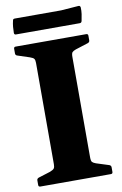

<svg xmlns="http://www.w3.org/2000/svg" viewBox="-98 -961 645 1016"><g transform="rotate(-10 224.0 -453.0)"><path d="M125 0V-752H320V0ZM34 0Q24 0 24 -10V-35Q24 -44 34 -48L98 -68Q116 -75 120.5 -82Q125 -89 125 -104V-204H320V-107Q320 -87 325.5 -81Q331 -75 345 -70L414 -48Q423 -44 423 -35V-10Q423 0 413 0ZM24 -742Q24 -752 34 -752H413Q423 -752 423 -742V-717Q423 -708 414 -704L345 -682Q331 -677 325.5 -671Q320 -665 320 -645V-548H125V-648Q125 -663 120.5 -670Q116 -677 98 -683L34 -704Q24 -707 24 -717ZM44 -890Q45 -899 55 -899H304L398 -906Q407 -907 409 -897Q410 -879 407.5 -861Q405 -843 401 -825Q399 -815 389 -815H47Q37 -815 37 -825Q37 -841 38.5 -857.5Q40 -874 44 -890Z"/></g></svg>

Font: Hahmlet ExtraBold
Style: Regular
Weight: 800
Designer: Minjoo Ham & Mark Frömberg
Foundry: hypertype
Version: Version 1.002